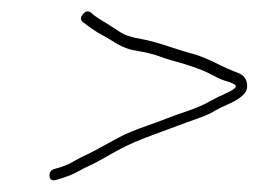

<svg xmlns="http://www.w3.org/2000/svg" viewBox="-20 -403 458 333"><path d="M123.9 -378.5C128.8 -384.2 133.7 -384.8 138.5 -380.4C143.4 -376 150.1 -371.3 158.6 -366.3C165.1 -362.5 174.9 -356.3 187.8 -347.7C196.2 -342.1 208.9 -337.9 226 -335.1C237.6 -333.1 254.9 -328.4 277.7 -320.8C292.2 -316 305.2 -312 316.7 -309C326.7 -306.3 341.8 -300 361.9 -290C369.9 -286 376.2 -283.2 380.6 -281.5C385 -279.8 390.3 -277.7 396.5 -275C405.1 -270.3 409.1 -262.6 408.6 -251.9C408.1 -241.1 396.2 -230.8 373 -221C365.1 -217.7 357.5 -213.8 350.2 -209.5C342.8 -205.2 334.2 -201.3 324.3 -198C314.5 -194.7 297.1 -188.3 272.3 -179C261.7 -175 251.8 -171.3 242.6 -168C222.6 -160.7 204.9 -153.1 189.4 -145C181.8 -141 172.5 -135.8 161.5 -129.5C150.5 -123.2 141.9 -118.7 135.8 -116C129.8 -113.3 122.3 -109.5 113.4 -104.6C104.5 -99.7 92.5 -95.1 77.4 -91C70.4 -89 66.6 -91.2 65.9 -97.5C65.2 -103.8 68.1 -108 74.4 -110C87.7 -113.2 100 -118.2 111.3 -125C116.8 -128.3 122.7 -131.4 129.1 -134.2C135.4 -137 154.7 -147.2 186.8 -164.9C197.6 -170.8 214.7 -177.9 237.9 -186C247.5 -189.3 257.4 -193 267.7 -197C278 -201 290.6 -205.5 305.6 -210.6C320.6 -215.7 333.2 -221.1 343.4 -227C350.4 -231 359.6 -235.6 371.1 -240.8C382.6 -245.9 388.6 -250 389 -253C389.5 -256 383.2 -259.4 370.1 -263C365.3 -264.3 356.2 -268.5 342.8 -275.6C329.4 -282.6 308.7 -289.9 280.6 -297.5C272 -299.8 264.2 -302.3 257.3 -305C246.8 -309 231.8 -312.6 212.4 -315.8C201 -317.6 187.3 -323.7 171.4 -334C166.2 -337.3 160.7 -340.5 154.9 -343.5C149 -346.5 138.9 -353.3 124.6 -364C119.3 -368 119 -372.8 123.9 -378.5Z"/></svg>

Font: Proton
Style: RgIt
Weight: 500
Version: Version 1.017